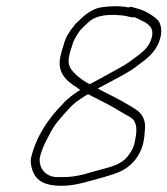

<svg xmlns="http://www.w3.org/2000/svg" viewBox="-20 -638 539 618"><path d="M406.4 -582C408.4 -582 410.1 -582.3 411.6 -583C417.8 -580.8 422.6 -578.5 429.7 -575C450.4 -564.8 476.8 -553.6 469.1 -520C462.2 -490.5 446.4 -477.2 427.7 -462L406 -446C391.6 -434.4 374.6 -424.6 357.9 -415.5L335 -403C313.6 -390.6 290.7 -378.6 268.7 -367C251.5 -375.9 241.2 -383.4 226.4 -396C210.4 -411 195.3 -425.7 202.7 -458L206.7 -475C208.6 -480.3 210.5 -486 212.6 -492C217.1 -511.6 228.9 -526.7 237.7 -540C247 -550.4 256.2 -559 267.4 -569C286.9 -584.9 311.8 -590 343.2 -590C349.9 -590 356.8 -589.7 364 -589C379.7 -589 392.8 -584 406.4 -582ZM108 -130C115 -160.1 124.6 -177.2 137.6 -202C155.2 -238.6 175.4 -258.5 200 -286C218.3 -307.1 240.3 -321.1 263.3 -335C277.1 -328.5 289.2 -321 304 -314C330.8 -301.4 354.1 -286.5 378 -273L395.7 -263C405.3 -256 410.9 -254.2 414.9 -242C422.1 -228 418.4 -200.8 412.9 -177C410 -164.5 404.8 -153.6 397 -143C379 -114.5 350.3 -104.1 314.9 -95C270.8 -84.1 234 -68 184.7 -68H159.7C125.1 -71.2 105.1 -96.5 108 -130ZM174.7 -458C162.1 -403.3 195.5 -376.1 228.2 -356C230.9 -353.3 234.4 -351 238.6 -349C219 -336.5 196.5 -320.7 180.7 -302C138.5 -259 96.7 -202.2 79.5 -128C78.4 -120 79 -111 81.3 -101C90.9 -59.4 118 -40 178.2 -40C212.3 -40 245.6 -48.4 275.2 -57C299.2 -64 338 -73.6 360.2 -83C396.9 -97.1 430.2 -130.9 440.9 -177C443.9 -190.3 445.7 -205.1 446.1 -217C450.7 -252.5 437 -273.2 415.3 -287C386.1 -305.6 354.4 -322.9 321.3 -339L294.5 -353C321.1 -366.4 341.5 -378.6 367.5 -392L395.2 -408C404.4 -413.3 412.7 -419 420.1 -425C451.6 -448.2 485.8 -471.1 497 -520C501.9 -541.1 497.6 -562.3 488.3 -573C470.3 -590.7 442.5 -606.7 412.5 -613C406.1 -615.3 401.7 -618 392.7 -614C385.9 -616 379.1 -617 372.4 -617C365.3 -617.7 357.8 -618 350.2 -618C336.1 -618 322.1 -616.5 310 -615C278.1 -611.5 252.7 -590.5 232.6 -570C226 -564.7 220.7 -559 216.7 -553C204 -538.2 190.2 -516.2 185 -494C181.1 -482.9 177.7 -470.8 174.7 -458Z"/></svg>

Font: HoneyBee
Style: XLitIt
Weight: 200
Foundry: Cannot Into Space Fonts
Version: Version 0.89